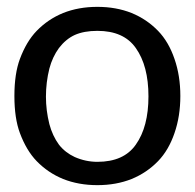

<svg xmlns="http://www.w3.org/2000/svg" viewBox="-20 -534 568 560"><path d="M364 -496Q408 -478 441 -444Q472 -412 489 -362Q506 -313 506 -254Q506 -195 489 -146Q472 -96 441 -64Q408 -30 364 -12Q319 6 264 6Q209 6 164 -12Q120 -30 87 -64Q57 -95 38 -146Q22 -189 22 -254Q22 -319 38 -362Q57 -413 87 -444Q120 -478 164 -496Q209 -514 264 -514Q319 -514 364 -496ZM376 -112Q413 -164 413 -253Q413 -342 376 -394Q341 -444 264 -444Q225 -444 198 -432Q172 -420 152 -394Q133 -368 124 -334Q114 -294 114 -252Q114 -212 124 -172Q133 -138 152 -112Q170 -89 198 -76Q230 -62 264 -62Q341 -62 376 -112Z"/></svg>

Font: Aleo
Style: Regular
Weight: 400
Designer: Alessio Laiso
Version: Version 1.1